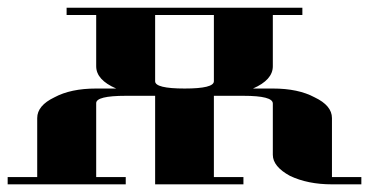

<svg xmlns="http://www.w3.org/2000/svg" viewBox="-20 -481 963 501"><path d="M0 0V-19H77.1V-172.9Q77.1 -205.6 122.1 -227.1Q164.6 -250 231 -250H283.2Q231 -272.5 231 -308.1V-441.9H153.8V-460.9H769V-441.9H691.9V-308.1Q691.9 -272.5 640.1 -250H691.9Q758.3 -250 800.8 -227.1Q846.2 -205.6 846.2 -172.9V-19H922.9V0H846.2Q783.2 0 736.8 -22Q691.9 -46.4 691.9 -77.1V-210.9Q691.9 -231 615.2 -231H538.1V-19H615.2V0H384.8V-231H308.1Q231 -231 231 -211.9V-19H308.1V0ZM384.8 -269Q384.8 -250 461.9 -250Q538.1 -250 538.1 -269V-441.9H384.8Z"/></svg>

Font: Hjet
Style: Regular
Weight: 400
Designer: T. Christopher White
Version: Version 1.2